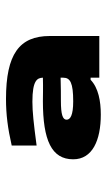

<svg xmlns="http://www.w3.org/2000/svg" viewBox="122 -835 356 640"><g transform="rotate(-90 300.0 -515.0)"><path d="M290 -673C238 -673 192 -667 135 -654V-571C210 -581 248 -585 281 -585C352 -585 360 -569 361 -551V-550C327 -549 300 -550 283 -550C152 -550 89 -521 89 -449C89 -385 152 -357 238 -357C283 -357 327 -365 354 -391H361V-362H500V-527C500 -629 439 -673 290 -673ZM221 -471C221 -484 238 -490 284 -490C300 -490 332 -490 361 -491V-482C361 -459 344 -449 282 -449C235 -449 221 -459 221 -471Z"/></g></svg>

Font: LT Wave Mono Black
Style: Regular
Weight: 900
Designer: Daniel Lyons
Version: Version 2.5 (Glyphs App)